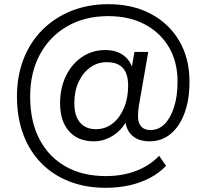

<svg xmlns="http://www.w3.org/2000/svg" viewBox="-20 -734 986 917"><path d="M485 163Q389 163 311 132.5Q233 102 177 45Q121 -12 91 -92.5Q61 -173 61 -273Q61 -371 92.5 -452Q124 -533 182.5 -591.5Q241 -650 321 -682Q401 -714 498 -714Q614 -714 701 -667.5Q788 -621 836.5 -538Q885 -455 885 -344Q885 -257 861 -193Q837 -129 794.5 -94Q752 -59 695 -59Q635 -59 604.5 -93.5Q574 -128 578 -187L597 -182Q572 -122 526 -90.5Q480 -59 429 -59Q352 -59 309.5 -107.5Q267 -156 267 -241Q267 -314 295 -371.5Q323 -429 372 -462Q421 -495 483 -495Q537 -495 572 -468Q607 -441 617 -392H606L622 -486H688L643 -227Q641 -214 640 -202Q639 -190 639 -180Q639 -147 654 -130Q669 -113 699 -113Q738 -113 766.5 -142Q795 -171 811.5 -223Q828 -275 828 -344Q828 -439 786.5 -509Q745 -579 671 -618Q597 -657 497 -657Q386 -657 302 -609Q218 -561 171 -474.5Q124 -388 124 -273Q124 -154 168.5 -69Q213 16 294 61.5Q375 107 485 107Q566 107 631.5 81.5Q697 56 740 10L773 58Q741 92 696.5 115.5Q652 139 598.5 151Q545 163 485 163ZM438 -117Q483 -117 517.5 -144Q552 -171 572 -218Q592 -265 592 -325Q592 -381 567 -409Q542 -437 490 -437Q446 -437 411 -412Q376 -387 355.5 -343Q335 -299 335 -241Q335 -181 362 -149Q389 -117 438 -117Z"/></svg>

Font: NunitoSans1
Style: Book
Weight: 400
Designer: Vernon Adams
Foundry: Vernon Adams
Version: Version 3.101;gftools[0.9.27]